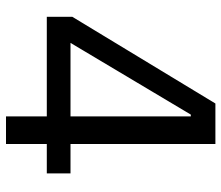

<svg xmlns="http://www.w3.org/2000/svg" viewBox="-69 -669 738 640"><g transform="rotate(90 300.0 -349.0)"><path d="M368 0V-136H36V-221L325 -698H460V-215H558V-136H460V0ZM123 -215H368V-616H362Z"/></g></svg>

Font: IBM Plex Sans KR Text
Style: Regular
Weight: 450
Designer: Mike Abbink; Paul van der Laan; Pieter van Rosmalen; Wujin Sim; Chorong Kim; Dohee Lee;
Foundry: Sandoll Inc.
Version: Version 1.001